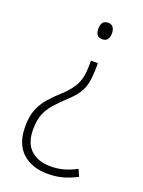

<svg xmlns="http://www.w3.org/2000/svg" viewBox="-140 -604 645 865"><g transform="rotate(20 182.5 -171.5)"><path d="M243 -333Q243 -288 237 -258Q231 -228 215 -203.5Q199 -179 170 -153Q139 -124 116.5 -98.5Q94 -73 82.5 -43.5Q71 -14 71 28Q71 95 106.5 127Q142 159 201 159Q235 159 265 150.5Q295 142 324 126L339 159Q305 177 272 186Q239 195 200 195Q124 195 78.5 153Q33 111 33 28Q33 -21 47 -55Q61 -89 86 -117Q111 -145 144 -174Q169 -199 183.5 -221Q198 -243 204 -269.5Q210 -296 210 -335V-351H243ZM257 -498Q257 -481 249.5 -470Q242 -459 225 -459Q207 -459 199.5 -469Q192 -479 192 -498Q192 -538 225 -538Q242 -538 249.5 -527Q257 -516 257 -498Z"/></g></svg>

Font: Noto Sans Gurmukhi SemiCondensed ExtraLight
Style: Regular
Weight: 200
Width: 4
Designer: Jelle Bosma - Monotype Design Team
Foundry: Monotype Imaging Inc.
Version: Version 2.004; ttfautohint (v1.8.4.7-5d5b)